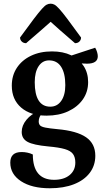

<svg xmlns="http://www.w3.org/2000/svg" viewBox="-20 -737 549 1027"><path d="M246.4 270Q150.2 270 92.6 232.4Q35 194.8 35 132.7Q35 76.2 95.8 76.2Q110.9 76.2 126.3 79.4Q141.7 82.5 155.6 89.4Q155.6 157 184.2 190.9Q212.7 224.8 269.5 224.8Q321.5 224.8 352.2 199.7Q382.9 174.5 382.9 132.7Q382.9 103.8 370.3 86.6Q357.8 69.4 326.4 60.4Q294.9 51.3 238.5 46.3Q158.6 38.9 127.4 21.8Q96.1 4.8 96.1 -31.4Q96.1 -65.4 121.3 -96.1Q146.4 -126.8 189.7 -144.6L207.8 -134Q197.5 -123.5 192.3 -111.8Q187.1 -100.2 187.1 -87.8Q187.1 -74.1 194.2 -66.4Q201.2 -58.8 222.7 -54.5Q244.2 -50.2 286.7 -46.2Q391.2 -36.9 440.5 -2.7Q489.8 31.4 489.8 96.1Q489.8 148.4 460 187.7Q430.1 227.1 375.5 248.5Q320.8 270 246.4 270ZM228.8 -118.4Q143.4 -118.4 93.2 -161.5Q43.1 -204.6 43.1 -279Q43.1 -333.4 70.3 -374.5Q97.5 -415.6 146 -438.8Q194.5 -462 258.2 -462Q317.1 -462 360.2 -441.5Q403.3 -420.9 427.3 -384.1Q451.4 -347.3 451.4 -297.8Q451.4 -245.5 423 -205.1Q394.6 -164.7 344.6 -141.6Q294.7 -118.4 228.8 -118.4ZM249.1 -166.4Q285.7 -166.4 307.5 -197.3Q329.3 -228.3 329.3 -281.6Q329.3 -344.9 307.1 -379.5Q284.9 -414 242.4 -414Q207.3 -414 186.6 -382.9Q165.8 -351.7 165.8 -297.3Q165.8 -232.4 186.7 -199.4Q207.6 -166.4 249.1 -166.4ZM445.2 -396.4Q431.2 -396.4 411.1 -397.9Q391 -399.3 372.4 -402.3Q353.8 -405.2 342.5 -408.8L332.8 -430.4L489 -481.8Q495.4 -471.7 499.2 -458.8Q503.1 -445.8 503.1 -436.2Q503.1 -396.4 445.2 -396.4ZM251 -717.3Q261.6 -717.3 271.3 -712.1Q281.1 -707 297.1 -689.4Q313.2 -671.9 340.5 -635.6Q367.8 -599.3 413.5 -536.4Q413.5 -523.4 404.6 -514.7Q395.8 -506 381.2 -506Q334.2 -546.1 302.4 -574.3Q270.7 -602.5 251 -620.3Q230.7 -602.5 198.7 -574.3Q166.7 -546.1 119.7 -506Q105.6 -506 96.5 -514.7Q87.3 -523.4 87.3 -536.4Q133 -599.3 160.6 -635.6Q188.2 -671.9 204 -689.4Q219.8 -707 229.8 -712.1Q239.8 -717.3 251 -717.3Z"/></svg>

Font: Pitagon Serif
Style: Regular
Weight: 400
Designer: Travis Tran
Foundry: Pitagon
Version: Version 1.000;gftools[0.9.26]